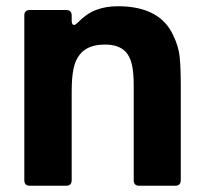

<svg xmlns="http://www.w3.org/2000/svg" viewBox="-20 -596 654 616"><path d="M76 0Q58 0 58 -18V-546Q58 -564 76 -564H192Q210 -564 210 -546V-530Q210 -516 218 -516Q222 -516 230 -524Q257 -552 288 -564Q319 -576 358 -576Q495 -576 537 -480Q553 -447 556.5 -413Q560 -379 560 -320V-18Q560 0 542 0H427Q409 0 409 -18V-322Q409 -364 403 -389.5Q397 -415 383 -430Q361 -453 317 -453Q261 -453 236 -421Q222 -404 216 -376Q210 -348 210 -302V-18Q210 0 192 0Z"/></svg>

Font: Open Sauce Two ExtraBold
Style: Regular
Weight: 800
Designer: Alfredo Marco Pradil
Foundry: Creative Sauce Fz LLC
Version: Version 1.477